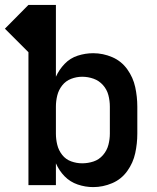

<svg xmlns="http://www.w3.org/2000/svg" viewBox="-46 -755 642 783"><path d="M334 8Q374 8 411.5 -8Q449 -24 473 -57.5Q497 -91 505.5 -130.5Q514 -170 514 -210V-320Q514 -360 505.5 -399.5Q497 -439 473 -472.5Q449 -506 411.5 -522Q374 -538 334 -538Q302 -538 271 -528Q240 -518 217.5 -494.5Q195 -471 182 -442V-735H70L-26 -638L70 -542V0H182V-89Q195 -59 217.5 -36Q240 -13 271 -2.5Q302 8 334 8ZM289 -89Q266 -89 244 -97Q222 -105 207.5 -123.5Q193 -142 187.5 -164.5Q182 -187 182 -210V-320Q182 -343 187.5 -365.5Q193 -388 207.5 -406.5Q222 -425 244 -433.5Q266 -442 289 -442Q313 -442 335.5 -434Q358 -426 374 -408Q390 -390 396 -367Q402 -344 402 -320V-210Q402 -187 396 -164Q390 -141 374 -122.5Q358 -104 335.5 -96.5Q313 -89 289 -89Z"/></svg>

Font: Iosevka Sparkle Semibold
Style: Regular
Weight: 600
Designer: Belleve Invis
Foundry: Belleve Invis
Version: Version 4.5.0; ttfautohint (v1.8.3)